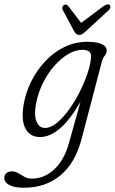

<svg xmlns="http://www.w3.org/2000/svg" viewBox="-94 -633 537 898"><path d="M287.5 17Q258.5 128.5 189 186.8Q119.5 245 18 245Q-28 245 -51 232Q-74 219 -74 200Q-74 186 -64.5 177.2Q-55 168.5 -38.5 168.5Q-22.5 168.5 -8.5 177Q5.5 185.5 20.5 194Q35.5 202.5 55 202.5Q112.5 202.5 159.2 159.5Q206 116.5 228.5 36L282.5 -157Q233.5 -72.5 186.5 -32.2Q139.5 8 93 8Q46.5 8 25.2 -31.5Q4 -71 17 -146Q26.5 -201 52.5 -253Q78.5 -305 117.8 -346.8Q157 -388.5 207 -413Q257 -437.5 315 -437.5Q359 -437.5 382.2 -426.5Q405.5 -415.5 405 -396Q404 -382 395.5 -372Q387 -362 383 -347ZM74.5 -148Q64.5 -96.5 76.5 -65.5Q88.5 -34.5 116.5 -34.5Q143 -34.5 172.2 -58.5Q201.5 -82.5 229.2 -121Q257 -159.5 279.5 -204.5Q302 -249.5 316.2 -292.8Q330.5 -336 332 -368Q333.5 -400 291 -400Q259 -400 225.2 -380.2Q191.5 -360.5 160.8 -325.8Q130 -291 107.2 -245.5Q84.5 -200 74.5 -148ZM307 -486.5Q298.5 -478.5 291.2 -474Q284 -469.5 276.5 -469.5Q261.5 -469.5 253 -486.5L199.5 -586.5Q192.5 -600.5 204.5 -609Q215 -616.5 225.5 -604.5L285.5 -526L390.5 -604.5Q411.5 -618 419.5 -609Q423.5 -605 422.2 -598.2Q421 -591.5 414.5 -585.5Z"/></svg>

Font: Fraunces 144pt SuperSoft Light
Style: Italic
Weight: 300
Italic angle: -16°
Version: Version 1.000;[b76b70a41]